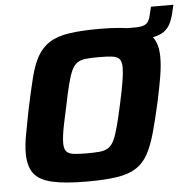

<svg xmlns="http://www.w3.org/2000/svg" viewBox="-54 -833 899 895"><g transform="rotate(-5 395.0 -385.0)"><path d="M546 -629 559 -688H600Q630 -688 645 -694Q660 -700 667 -714Q674 -728 679 -753L685 -778H790L786 -761Q778 -722 766.5 -696.5Q755 -671 734.5 -656Q714 -641 679 -635Q644 -629 588 -629ZM319 8Q214 8 154 -6Q94 -20 69 -54Q44 -88 44 -148Q44 -185 53 -235Q62 -285 75 -350Q93 -435 108 -495.5Q123 -556 145 -595Q167 -634 202.5 -656.5Q238 -679 294.5 -687.5Q351 -696 435 -696Q540 -696 599 -682Q658 -668 683 -634Q708 -600 708 -539Q708 -501 700 -452Q692 -403 678 -338Q659 -252 642 -191.5Q625 -131 603.5 -92Q582 -53 547.5 -31Q513 -9 458 -0.5Q403 8 319 8ZM329 -123Q365 -123 389 -125.5Q413 -128 429 -138.5Q445 -149 456 -172.5Q467 -196 478 -237.5Q489 -279 503 -344Q516 -403 522.5 -443Q529 -483 529 -507Q529 -535 518.5 -547Q508 -559 484.5 -562Q461 -565 423 -565Q386 -565 362 -562.5Q338 -560 322 -549.5Q306 -539 295 -515.5Q284 -492 273.5 -450.5Q263 -409 250 -344Q241 -304 234.5 -272.5Q228 -241 225 -218.5Q222 -196 222 -180Q222 -153 232.5 -141Q243 -129 266.5 -126Q290 -123 329 -123Z"/></g></svg>

Font: Saira Thin
Style: Bold Italic
Weight: 700
Italic angle: -12°
Version: Version 1.101